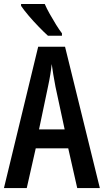

<svg xmlns="http://www.w3.org/2000/svg" viewBox="-20 -950 524 970"><path d="M370.1 0 324.7 -200.7H160.6L115.2 0H0L172.9 -713.9H308.6L484.4 0ZM306.6 -296.4 260.3 -511.7Q254.4 -543 249.5 -572Q244.6 -601.1 241.2 -626.5Q236.3 -576.2 222.7 -513.2L177.2 -296.4ZM206.1 -929.7Q215.8 -907.2 231.4 -879.4Q247.1 -851.6 263.4 -825.2Q279.8 -798.8 293 -781.7V-769.5H222.2Q203.6 -786.1 176.5 -814Q149.4 -841.8 124.5 -871.1Q99.6 -900.4 86.4 -920.4V-929.7Z"/></svg>

Font: Open Sans Condensed SemiBold
Style: Regular
Weight: 600
Width: 3
Designer: Monotype Design Team
Foundry: Monotype Imaging Inc.
Version: Version 3.000; ttfautohint (v1.8.4)